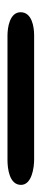

<svg xmlns="http://www.w3.org/2000/svg" viewBox="186 -964 113 526"><g transform="rotate(90 243.0 -700.5)"><path d="M77 -664H418C441 -664 486 -669 486 -701C486 -731 438 -737 417 -737H76C53 -737 13 -731 13 -700C13 -670 55 -664 77 -664Z"/></g></svg>

Font: ChillLongCangKaiShu ExtraBold
Style: Regular
Weight: 800
Version: Version 3.500;Glyphs 3.1.1 (3135)